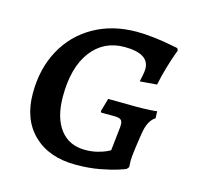

<svg xmlns="http://www.w3.org/2000/svg" viewBox="-82 -594 705 688"><g transform="rotate(15 270.5 -249.5)"><path d="M41 -199Q41 -290 79 -360Q117 -430 186 -469Q255 -508 345 -508Q374 -508 408.5 -504Q443 -500 467.5 -495Q492 -490 499 -489L503 -481Q501 -476 495 -459Q489 -442 479.5 -410.5Q470 -379 463 -344L400 -339Q401 -344 404.5 -360.5Q408 -377 408 -387Q408 -444 316 -444Q239 -444 193.5 -384Q148 -324 148 -216Q148 -138 181 -94.5Q214 -51 274 -51Q298 -51 318 -56Q338 -61 350 -66.5Q362 -72 365 -74L374 -156Q375 -162 375 -172Q375 -185 368 -190Q361 -195 342 -195H296L293 -200L307 -249L414 -248Q440 -248 464 -249.5Q488 -251 488 -252L489 -226Q462 -209 455 -160Q451 -137 446.5 -103Q442 -69 442 -57L443 -32L436 -24Q436 -23 410 -14.5Q384 -6 344 1.5Q304 9 255 9Q156 9 98.5 -46.5Q41 -102 41 -199Z"/></g></svg>

Font: Alegreya SC Medium
Style: Italic
Weight: 500
Italic angle: -7°
Designer: Juan Pablo del Peral
Foundry: Huerta Tipografica
Version: Version 2.007; ttfautohint (v1.6)